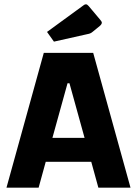

<svg xmlns="http://www.w3.org/2000/svg" viewBox="-20 -870 635 890"><path d="M403 -120H192L159 0H10L183 -625H412L585 0H436ZM372 -231 302 -484H293L223 -231ZM198 -722 368 -846Q373 -850 378 -850Q382 -850 384.5 -848Q387 -846 391 -842L444 -779Q452 -770 452 -765Q452 -758 443 -750L410 -723Q400 -714 386 -712L230 -677Z"/></svg>

Font: Changa SemiBold
Style: Regular
Weight: 600
Designer: Eduardo Rodriguez Tunni
Foundry: Eduardo Rodriguez Tunni
Version: Version 2.002; ttfautohint (v1.5) -l 8 -r 50 -G 150 -x 14 -H